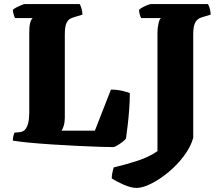

<svg xmlns="http://www.w3.org/2000/svg" viewBox="-20 -724 1081 945"><path d="M537 0Q516 0 468.5 -1.5Q421 -3 360 -6Q299 -9 237 -13Q175 -17 123 -22Q71 -27 43 -32Q43 -44 46 -55.5Q49 -67 51 -71L80 -74Q95 -76 104.5 -87.5Q114 -99 119 -119.5Q124 -140 124 -169V-561Q124 -594 128 -609.5Q132 -625 136.5 -630Q141 -635 140 -635H54Q51 -640 47.5 -652.5Q44 -665 43 -675Q48 -681 60.5 -687.5Q73 -694 85.5 -699Q98 -704 103 -704H372Q377 -697 381 -683Q385 -669 386 -652L343 -639Q332 -636 322 -629.5Q312 -623 305.5 -606Q299 -589 299 -553V-144Q299 -122 293.5 -104.5Q288 -87 283 -81H447L526 -283Q555 -283 581 -277Q607 -271 619 -266Q619 -228 616 -187Q613 -146 608.5 -108Q604 -70 600 -42Q595 -35 582 -25Q569 -15 556 -7.5Q543 0 537 0ZM652 201Q626 201 590 185.5Q554 170 530 154Q530 140 533.5 124Q537 108 540 100Q603 85 659 66.5Q715 48 755 20V-561Q755 -587 760 -608.5Q765 -630 772 -635H675Q672 -639 668.5 -650.5Q665 -662 664 -675Q669 -681 681 -687.5Q693 -694 705.5 -699Q718 -704 724 -704H1003Q1008 -697 1012 -683.5Q1016 -670 1017 -652L974 -639Q962 -636 952 -627.5Q942 -619 936.5 -602Q931 -585 931 -553V-45Q918 0 885 44Q852 88 809 123.5Q766 159 724 180Q682 201 652 201Z"/></svg>

Font: Texturina Medium 12pt Black
Style: Regular
Weight: 900
Version: Version 1.002